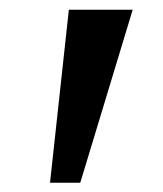

<svg xmlns="http://www.w3.org/2000/svg" viewBox="-20 -852 343 403"><path d="M258.5 -831.5 148.5 -468.5H85L124.5 -831.5Z"/></svg>

Font: Merriweather 24pt SemiCondensed
Style: Bold
Weight: 700
Width: 4
Designer: Eben Sorkin
Foundry: Eben Sorkin
Version: Version 2.100